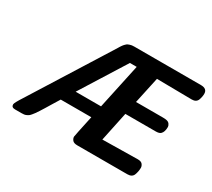

<svg xmlns="http://www.w3.org/2000/svg" viewBox="-132 -931 1288 1168"><g transform="rotate(30 512.0 -347.0)"><path d="M48.8 -21Q48.8 -32.2 83 -85L429.2 -637.2Q430.2 -639.2 434.1 -645.5Q438 -651.9 439.5 -653.8Q440.9 -655.8 445.1 -661.9Q449.2 -668 452.1 -670.4Q455.1 -672.9 460 -678Q464.8 -683.1 470 -685.1Q475.1 -687 481.4 -689.5Q487.8 -691.9 495.4 -692.9Q502.9 -693.8 512.2 -693.8H980Q1023.9 -693.8 1023.9 -657.2Q1023.9 -636.2 1015.1 -612.8Q1005.4 -589.8 975.1 -589.8L729 -592.8L689 -407.2H877.9Q896 -407.2 904.8 -404.8Q918.9 -401.9 926 -391.4Q933.1 -380.9 933.1 -372.1Q933.1 -336.9 917 -321.8Q907.2 -312 882.8 -312H668.9V-311L626 -106.9L873 -110.8Q897 -110.8 906 -98.9Q915 -86.9 915 -75.2Q915 -48.3 904.8 -22.9Q895 0 862.8 0H512.2Q486.3 0 477.1 -12Q467.8 -23.9 467.8 -36.1Q467.8 -42 500 -190.9H285.2Q271 -168 254.4 -140.9Q237.8 -113.8 229.5 -99.9Q221.2 -85.9 209.7 -68.4Q198.2 -50.8 192.6 -43Q187 -35.2 179 -25.6Q170.9 -16.1 165.5 -12.5Q160.2 -8.8 152.6 -5.4Q145 -2 137.5 -1Q129.9 0 120.1 0H74.2Q48.8 0 48.8 -21ZM339.8 -277.8H518.1L585.9 -594.2H538.1Z"/></g></svg>

Font: CMU Sans Serif
Style: BoldOblique
Weight: 700
Italic angle: -12°
Version: Version 0.7.0